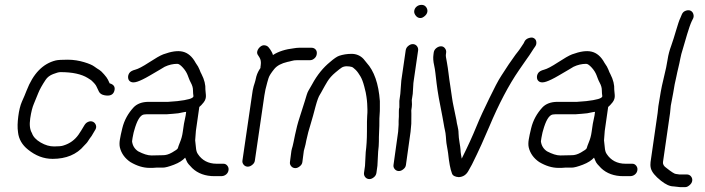

<svg xmlns="http://www.w3.org/2000/svg" viewBox="-20 -690 2892 788"><path d="M340 -370C345 -367 350 -364 354 -361C366 -350 373 -342 376 -335C379 -328 382 -322 386 -314C390 -306 398 -301 409 -299C430 -295 444 -300 449 -316C454 -332 448 -343 430 -348C428 -352 426 -357 423 -363C420 -369 415 -376 407 -385C399 -394 393 -400 388 -403C383 -406 375 -411 367 -417C359 -423 345 -429 325 -435C305 -441 282 -445 258 -445C234 -445 218 -444 209 -442C156 -429 116 -388 89 -318C84 -304 77 -289 70 -273C63 -257 58 -236 55 -212C52 -188 51 -167 54 -147C57 -119 71 -95 95 -76C126 -51 159 -38 196 -38C251 -38 295 -56 325 -92C332 -99 338 -105 342 -112C346 -119 351 -125 356 -132C361 -139 364 -147 369 -154C374 -161 376 -168 374 -175C372 -182 368 -187 362 -190C356 -193 349 -193 342 -190C335 -187 331 -183 327 -177C317 -160 309 -147 302 -137C287 -116 267 -101 241 -93C233 -90 220 -89 202 -89C184 -89 166 -94 147 -105C128 -116 116 -129 111 -144C103 -157 100 -177 104 -204C108 -231 113 -250 119 -264C125 -278 131 -293 137 -308C143 -323 153 -341 167 -362C174 -373 185 -381 198 -386C211 -391 221 -394 228 -394C277 -394 314 -386 340 -370Z M735 -182 730 -148C728 -133 724 -119 719 -107C714 -95 711 -86 710 -82C709 -78 700 -72 686 -64C672 -56 660 -53 649 -53L602 -52C586 -52 568 -58 547 -69C532 -79 524 -93 522 -110L524 -124L527 -139C528 -144 529 -149 531 -155C542 -195 555 -217 570 -220C573 -221 583 -221 599 -221H664L690 -223C708 -224 719 -226 726 -228C733 -230 739 -230 744 -231L742 -216ZM670 -272H590C563 -272 542 -264 528 -249C506 -225 490 -197 482 -164C477 -144 474 -129 472 -117C470 -105 470 -94 472 -85C478 -60 493 -40 515 -25C542 -9 568 -1 594 -1C604 -1 613 -1 621 -2H648C658 -2 673 -6 694 -14C715 -22 730 -32 740 -43C741 -41 743 -37 746 -29C749 -21 757 -12 769 0C792 22 823 33 860 33H887C895 33 902 31 908 26C914 21 917 15 918 8C919 1 917 -5 913 -10C909 -15 904 -18 897 -18H869C835 -18 809 -32 792 -58C787 -65 785 -74 784 -86C783 -98 782 -107 781 -114C782 -132 783 -145 784 -153L798 -251C803 -255 809 -261 816 -270C823 -279 826 -289 825 -300C824 -311 823 -318 823 -322C824 -341 819 -363 807 -386C804 -391 802 -396 799 -404C796 -412 791 -421 783 -432C769 -458 751 -473 730 -478C709 -483 683 -479 650 -467C637 -462 618 -451 592 -434C566 -417 547 -407 535 -404C523 -401 514 -396 510 -389C506 -382 505 -376 506 -369C507 -362 511 -357 517 -354C523 -351 532 -351 544 -355C556 -359 573 -367 595 -380C617 -393 631 -401 636 -404C641 -407 648 -411 656 -416C673 -424 690 -428 708 -428C714 -428 722 -422 731 -412C740 -402 746 -392 750 -382C754 -372 757 -362 763 -351C769 -340 772 -330 772 -320C772 -310 773 -302 774 -295C773 -286 751 -280 708 -275Z M997 -6C1004 -6 1010 -9 1016 -14C1022 -19 1025 -24 1026 -31L1065 -298C1067 -313 1071 -331 1077 -352L1082 -369C1085 -379 1093 -391 1105 -406C1117 -421 1135 -430 1160 -436C1164 -437 1171 -438 1177 -440C1183 -442 1191 -443 1200 -443H1252C1259 -443 1264 -445 1270 -450C1276 -455 1279 -461 1280 -468C1281 -475 1280 -481 1276 -486C1272 -491 1266 -494 1259 -494H1207C1200 -494 1194 -493 1187 -492C1152 -488 1123 -479 1100 -464C1100 -467 1097 -475 1089 -487L1083 -495C1079 -500 1074 -503 1067 -504C1060 -505 1054 -503 1048 -498C1042 -493 1038 -487 1036 -480C1034 -473 1036 -467 1040 -462L1045 -454C1050 -446 1052 -436 1050 -422L1049 -415V-411C1042 -401 1036 -390 1032 -376L1028 -359C1027 -354 1024 -346 1021 -336C1018 -326 1016 -313 1014 -298L975 -31C974 -24 976 -19 980 -14C984 -9 990 -6 997 -6Z M1478 -9 1474 19C1473 26 1475 32 1479 37C1483 42 1489 45 1496 45C1503 45 1509 42 1515 37C1521 32 1524 26 1525 19L1529 -10L1532 -68C1534 -84 1535 -98 1535 -109C1535 -120 1535 -134 1536 -151C1537 -168 1537 -181 1537 -190C1537 -199 1537 -209 1538 -219C1539 -229 1539 -239 1539 -248V-275C1534 -347 1515 -399 1485 -432C1480 -437 1477 -443 1472 -448C1459 -462 1442 -469 1423 -469C1404 -469 1387 -466 1372 -461C1363 -458 1350 -449 1334 -435C1307 -413 1282 -383 1261 -344C1256 -335 1251 -326 1246 -318C1241 -310 1237 -295 1231 -275C1225 -255 1218 -233 1210 -209C1202 -185 1196 -161 1191 -137C1186 -113 1183 -97 1181 -90C1179 -83 1177 -77 1176 -71L1170 -25C1169 -18 1171 -13 1175 -8C1179 -3 1185 0 1192 0C1199 0 1205 -3 1211 -8C1217 -13 1220 -18 1221 -25L1227 -71C1228 -75 1229 -80 1231 -86C1233 -92 1235 -102 1237 -113C1242 -137 1248 -159 1255 -181C1262 -203 1268 -227 1275 -253C1282 -279 1288 -294 1292 -300C1296 -306 1300 -314 1305 -323C1310 -332 1316 -343 1324 -356C1332 -369 1343 -381 1356 -392C1369 -403 1378 -410 1383 -413C1388 -416 1395 -418 1403 -418C1411 -418 1418 -417 1425 -415C1427 -414 1433 -410 1440 -403C1447 -396 1453 -387 1459 -377C1465 -367 1470 -354 1475 -335C1480 -316 1483 -303 1484 -293C1485 -283 1487 -274 1487 -265C1487 -256 1488 -248 1488 -240C1488 -232 1488 -223 1487 -214C1486 -205 1486 -183 1486 -150C1486 -117 1484 -89 1481 -66Z M1668 -182C1669 -218 1668 -236 1668 -237L1670 -251C1671 -256 1671 -266 1670 -279L1674 -305L1676 -338C1676 -345 1677 -352 1678 -359L1696 -483C1697 -490 1695 -496 1691 -501C1687 -506 1681 -509 1674 -509C1667 -509 1661 -506 1655 -501C1649 -496 1646 -490 1645 -483L1627 -359L1623 -305L1619 -276V-249C1617 -243 1617 -236 1617 -230V-212L1616 -194V-178L1614 -149L1595 -13C1594 -6 1596 -1 1600 4C1604 9 1610 12 1617 12C1624 12 1630 9 1636 4C1642 -1 1645 -6 1646 -13L1665 -149ZM1690 -663C1684 -658 1681 -652 1680 -645C1679 -638 1682 -631 1687 -625C1692 -619 1698 -616 1705 -616C1712 -616 1717 -619 1723 -624C1729 -629 1733 -635 1734 -642C1735 -649 1733 -656 1728 -662C1723 -668 1717 -670 1710 -670C1703 -670 1696 -668 1690 -663Z M1863 37C1880 36 1893 28 1902 12C1906 5 1911 -4 1917 -15C1946 -73 1969 -125 1988 -170C2027 -263 2068 -341 2110 -402L2128 -428C2134 -437 2139 -444 2144 -451C2149 -458 2155 -466 2161 -476C2167 -486 2173 -494 2177 -500C2181 -506 2182 -512 2181 -519C2180 -526 2176 -531 2170 -534C2164 -537 2158 -536 2151 -534C2144 -532 2138 -528 2134 -522L2129 -512L2117 -494C2113 -488 2109 -482 2104 -476C2099 -470 2093 -462 2087 -453L2068 -426C2062 -417 2052 -401 2038 -380C2024 -359 2008 -327 1988 -286C1968 -245 1950 -207 1935 -170C1920 -133 1900 -89 1875 -39L1872 -56C1871 -63 1870 -70 1870 -76C1870 -82 1868 -92 1866 -105C1864 -118 1862 -131 1862 -142C1862 -153 1860 -164 1858 -172C1856 -180 1854 -189 1853 -198L1847 -227C1845 -238 1843 -247 1841 -256C1839 -265 1837 -276 1835 -290C1833 -304 1831 -320 1828 -338C1825 -356 1823 -372 1821 -388C1819 -404 1817 -419 1814 -435C1811 -451 1809 -461 1810 -466L1811 -474C1812 -481 1810 -487 1806 -492C1802 -497 1797 -500 1790 -500C1783 -500 1776 -497 1770 -492C1764 -487 1761 -481 1760 -474L1759 -466C1757 -453 1758 -438 1762 -421C1766 -404 1768 -380 1772 -347C1776 -314 1784 -268 1796 -210L1801 -182C1803 -172 1804 -163 1806 -156C1808 -149 1809 -139 1810 -129C1811 -119 1811 -107 1814 -92C1817 -77 1818 -67 1819 -62C1823 -24 1828 4 1835 22C1838 31 1848 36 1863 37Z M2413 -182 2408 -148C2406 -133 2402 -119 2397 -107C2392 -95 2389 -86 2388 -82C2387 -78 2378 -72 2364 -64C2350 -56 2338 -53 2327 -53L2280 -52C2264 -52 2246 -58 2225 -69C2210 -79 2202 -93 2200 -110L2202 -124L2205 -139C2206 -144 2207 -149 2209 -155C2220 -195 2233 -217 2248 -220C2251 -221 2261 -221 2277 -221H2342L2368 -223C2386 -224 2397 -226 2404 -228C2411 -230 2417 -230 2422 -231L2420 -216ZM2348 -272H2268C2241 -272 2220 -264 2206 -249C2184 -225 2168 -197 2160 -164C2155 -144 2152 -129 2150 -117C2148 -105 2148 -94 2150 -85C2156 -60 2171 -40 2193 -25C2220 -9 2246 -1 2272 -1C2282 -1 2291 -1 2299 -2H2326C2336 -2 2351 -6 2372 -14C2393 -22 2408 -32 2418 -43C2419 -41 2421 -37 2424 -29C2427 -21 2435 -12 2447 0C2470 22 2501 33 2538 33H2565C2573 33 2580 31 2586 26C2592 21 2595 15 2596 8C2597 1 2595 -5 2591 -10C2587 -15 2582 -18 2575 -18H2547C2513 -18 2487 -32 2470 -58C2465 -65 2463 -74 2462 -86C2461 -98 2460 -107 2459 -114C2460 -132 2461 -145 2462 -153L2476 -251C2481 -255 2487 -261 2494 -270C2501 -279 2504 -289 2503 -300C2502 -311 2501 -318 2501 -322C2502 -341 2497 -363 2485 -386C2482 -391 2480 -396 2477 -404C2474 -412 2469 -421 2461 -432C2447 -458 2429 -473 2408 -478C2387 -483 2361 -479 2328 -467C2315 -462 2296 -451 2270 -434C2244 -417 2225 -407 2213 -404C2201 -401 2192 -396 2188 -389C2184 -382 2183 -376 2184 -369C2185 -362 2189 -357 2195 -354C2201 -351 2210 -351 2222 -355C2234 -359 2251 -367 2273 -380C2295 -393 2309 -401 2314 -404C2319 -407 2326 -411 2334 -416C2351 -424 2368 -428 2386 -428C2392 -428 2400 -422 2409 -412C2418 -402 2424 -392 2428 -382C2432 -372 2435 -362 2441 -351C2447 -340 2450 -330 2450 -320C2450 -310 2451 -302 2452 -295C2451 -286 2429 -280 2386 -275Z M2682 -254C2681 -244 2680 -235 2679 -226L2650 -25C2649 -17 2649 -9 2651 0C2655 16 2669 33 2693 52C2712 67 2729 75 2744 75L2771 78H2792C2799 78 2804 75 2810 70C2816 65 2820 59 2821 52C2822 45 2820 39 2816 34C2812 29 2806 26 2799 26H2778H2768C2764 26 2759 24 2754 24C2749 24 2736 16 2716 0C2704 -8 2700 -16 2701 -25L2730 -226C2731 -235 2732 -245 2733 -256L2743 -309C2745 -323 2747 -334 2749 -344C2751 -354 2754 -365 2756 -376C2758 -387 2761 -399 2764 -412C2767 -425 2770 -437 2772 -449C2774 -461 2778 -475 2783 -491C2788 -507 2793 -526 2800 -549C2807 -572 2813 -590 2819 -603L2825 -615C2828 -622 2827 -628 2825 -634C2823 -640 2818 -645 2812 -647C2806 -649 2799 -648 2792 -645C2785 -642 2781 -637 2778 -630L2773 -618C2767 -606 2762 -589 2755 -566C2748 -543 2742 -522 2735 -503C2728 -484 2723 -466 2720 -446C2717 -426 2712 -402 2705 -374C2698 -346 2694 -325 2692 -314Z"/></svg>

Font: AppleStorm
Style: Ita
Weight: 400
Foundry: Cannot Into Space Fonts
Version: Version 1.01